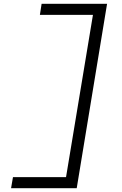

<svg xmlns="http://www.w3.org/2000/svg" viewBox="-20 -843 640 1006"><path d="M38 143 48 85H326L467 -765H189L198 -823H541L382 143Z"/></svg>

Font: Iosevka Slab LtExObl
Style: Regular
Weight: 300
Width: 7
Italic angle: -9°
Monospace: yes
Designer: Belleve Invis
Foundry: Belleve Invis
Version: Version 11.1.0; ttfautohint (v1.8.3)